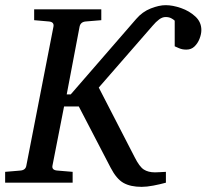

<svg xmlns="http://www.w3.org/2000/svg" viewBox="-36 -707 799 743"><path d="M512.2 16.1Q468.8 16.1 441.7 0.7Q414.6 -14.6 392.1 -58.1L269 -294.9H211.9L167 -65.9Q163.6 -48.3 187 -46.9L245.1 -42V0H-16.1V-42L42 -46.9Q63 -48.3 65.9 -65.9L170.9 -604Q174.3 -622.6 151.9 -624L96.2 -628.9V-670.9H356V-628.9L296.9 -624Q275.9 -622.6 272 -604L222.2 -341.8H237.8L491.2 -633.8Q515.1 -661.6 547.4 -674.3Q579.6 -687 605 -687Q632.3 -687 664.6 -675.8Q696.8 -664.6 720 -643.1Q743.2 -621.6 743.2 -590.8Q743.2 -575.2 736.3 -557.4Q729.5 -539.6 716.8 -527.3Q704.1 -515.1 686 -515.1Q670.4 -514.6 656.7 -520.5Q643.1 -526.4 640.1 -527.8V-627Q634.8 -632.3 626 -636.7Q617.2 -641.1 605 -641.1Q592.3 -641.1 579.8 -631.8Q567.4 -622.6 554.2 -606.9L346.2 -368.2L484.9 -99.1Q503.4 -62 520.5 -51Q537.6 -40 564 -40Q573.2 -40 583.5 -40.8Q593.8 -41.5 606 -42V0Q583 6.3 557.4 11.2Q531.7 16.1 512.2 16.1Z"/></svg>

Font: Charis
Style: Italic
Weight: 400
Italic angle: -11°
Designer: Walt Agee, Miriam Martin, Annie Olsen, Victor Gaultney, Lorna Priest, Alan Ward, Bob Hallissy, Martin Hosken, Sharon Cor
Foundry: SIL Global
Version: Version 7.000